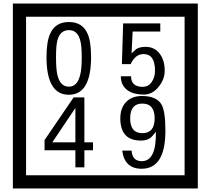

<svg xmlns="http://www.w3.org/2000/svg" viewBox="-20 -980 1195 1090"><path d="M1103 90H53V-960H1103ZM1028 15V-885H128V15ZM497 -656Q497 -442 371 -442Q244 -442 244 -656Q244 -744 265 -789Q294 -855 371 -855Q448 -855 477 -789Q497 -745 497 -656ZM444 -656Q444 -723 435 -752Q420 -809 371 -809Q322 -809 306 -752Q298 -723 298 -656Q298 -587 306 -553Q322 -488 371 -488Q419 -488 435 -554Q444 -587 444 -656ZM915 -580Q916 -531 880.5 -487Q845 -443 796 -443Q741 -443 706 -466Q666 -494 666 -547H724Q724 -487 790 -487Q824 -487 843 -517Q860 -544 860 -579Q860 -673 795 -673Q748 -673 722 -616H672L679 -847H890V-801H733L727 -677Q740 -689 753 -701Q772 -714 807 -714Q859 -714 889 -672Q915 -635 915 -580ZM508 -127H459V-30H408V-127H233V-185L398 -427H459V-172H508ZM408 -172V-367L277 -172ZM919 -238Q919 -22 784 -22Q687 -22 674 -125H727Q731 -65 785 -65Q868 -65 865 -232Q844 -205 834 -197Q814 -182 780 -182Q663 -182 663 -308Q663 -366 695.5 -400.5Q728 -435 786 -435Q870 -435 898 -385Q919 -346 919 -238ZM858 -308Q858 -392 788 -392Q719 -392 719 -308Q719 -224 788 -224Q858 -224 858 -308Z"/></svg>

Font: Unicode BMP Fallback SIL
Style: Regular
Weight: 400
Foundry: NRSI, SIL International
Version: Version 5.1 Based on Unicode 5.1